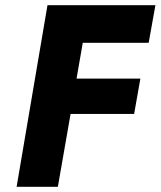

<svg xmlns="http://www.w3.org/2000/svg" viewBox="-20 -720 619 740"><path d="M163 -700 44 0H203L252 -281H497L521 -417H275L299 -555H553L579 -700Z"/></svg>

Font: Jost
Style: Bold Italic
Weight: 700
Italic angle: -5°
Version: Version 3.710